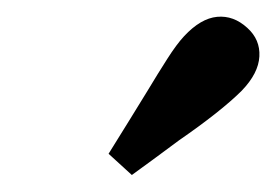

<svg xmlns="http://www.w3.org/2000/svg" viewBox="-20 -687 325 226"><path d="M153.5 -579.9Q166 -600.7 176.9 -617.7Q187.7 -634.7 196.7 -644.4Q216.3 -665.4 235.6 -667.2Q254.9 -669 271.1 -654.2Q286.4 -640.4 285.3 -620.6Q284.3 -600.8 264.6 -580.3Q252.5 -568.2 233.5 -553.2Q214.5 -538.2 191.1 -522.1Q172.6 -508.5 163 -501.3Q153.3 -494.2 135.2 -481L107.8 -506Q120.8 -527 132.2 -545.3Q143.6 -563.6 153.5 -579.9Z"/></svg>

Font: Playfair Micro SmCond SmLight
Style: Italic
Weight: 360
Width: 4
Italic angle: -15.6°
Designer: Claus Eggers Sørensen
Foundry: Claus Eggers Sørensen
Version: Version 2.203;Glyphs 3.3 (3326)